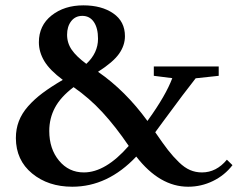

<svg xmlns="http://www.w3.org/2000/svg" viewBox="-20 -690 924 721"><path d="M251.5 11.2Q161.1 11.2 100.6 -38.6Q40 -88.4 39.6 -171.4Q39.6 -205.6 50.8 -234.9Q62 -264.2 85.4 -290.8Q108.9 -317.4 139.9 -340.6Q170.9 -363.8 215.8 -390.1Q167 -426.3 146.5 -460.4Q126 -494.6 126 -531.2Q126 -594.2 173.8 -632.1Q221.7 -669.9 293 -669.9Q361.8 -669.9 405.5 -639.6Q449.2 -609.4 449.2 -554.2Q449.2 -519.5 427 -488Q404.8 -456.5 348.1 -420.4Q450.7 -349.6 533.7 -235.8L537.1 -240.7Q602.5 -331.5 627 -396.5L557.6 -405.3V-440.4H801.3V-405.3L714.8 -396Q676.3 -347.7 592.3 -233.4L563 -193.4Q591.3 -151.9 610.8 -126.7Q630.4 -101.6 651.9 -80.8Q673.3 -60.1 694.1 -51.3Q714.8 -42.5 738.3 -42.5Q792.5 -42.5 832 -90.3L853 -69.8Q823.7 -31.7 779.8 -10.3Q735.8 11.2 686.5 11.2Q579.6 11.2 491.7 -102.1Q384.8 11.2 251.5 11.2ZM231.9 -559.6Q231.9 -528.3 249.5 -502.9Q267.1 -477.5 304.2 -450.2Q348.1 -491.2 348.1 -544.4Q348.1 -584.5 332.5 -607.4Q316.9 -630.4 289.1 -630.4Q262.7 -630.4 247.3 -610.4Q231.9 -590.3 231.9 -559.6ZM165 -198.2Q165 -130.9 201.7 -86.7Q238.3 -42.5 294.9 -42.5Q376.5 -42.5 463.4 -142.1Q414.1 -214.8 364.7 -268.3Q315.4 -321.8 256.3 -362.8Q207.5 -325.7 186.3 -285.6Q165 -245.6 165 -198.2Z"/></svg>

Font: Elstob 10pt SemiBold
Style: Regular
Weight: 600
Designer: Peter S. Baker
Version: Version 1.015